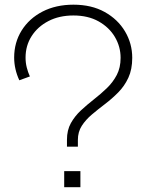

<svg xmlns="http://www.w3.org/2000/svg" viewBox="-20 -780 598 800"><path d="M60.5 -445.5Q50 -468 44.5 -492Q39 -516 39 -540Q39 -603 70.2 -653Q101.5 -703 157.2 -731.8Q213 -760.5 286 -760.5Q361.5 -760.5 416.2 -730Q471 -699.5 501 -649Q531 -598.5 531 -539Q531 -491 514.8 -456Q498.5 -421 472.5 -394.8Q446.5 -368.5 417.5 -346.5Q388.5 -324.5 362.8 -302.8Q337 -281 320.8 -255.8Q304.5 -230.5 304.5 -197V-169H259V-198Q259 -237.5 275.2 -266.8Q291.5 -296 317 -319.8Q342.5 -343.5 371 -365.8Q399.5 -388 425 -412.5Q450.5 -437 466.5 -467.5Q482.5 -498 482.5 -539Q482.5 -585.5 458.8 -625.8Q435 -666 391 -690.8Q347 -715.5 286 -715.5Q226.5 -715.5 181.8 -692.2Q137 -669 111.8 -629.5Q86.5 -590 86.5 -540Q86.5 -518.5 91.5 -498.8Q96.5 -479 104.5 -461.5ZM247.5 -67H315V0H247.5Z"/></svg>

Font: Hepta Slab Light
Style: Regular
Weight: 300
Designer: Michael LaGattuta
Foundry: Michael LaGattuta
Version: Version 1.102